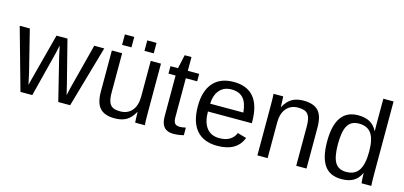

<svg xmlns="http://www.w3.org/2000/svg" viewBox="-66 -1154 3355 1593"><g transform="rotate(15 1612.0 -358.0)"><path d="M573.2 0 724.6 -528.3H638.7L538.6 -140.6L523.4 -72.8L501 -165.5L408.7 -528.3H314.5L204.1 -108.9L195.8 -72.8C184.1 -129.4 177.1 -161.6 174.8 -169.4L85.4 -528.3H-1.5L146.5 0H248C308.3 -234.4 341.5 -365.3 347.7 -392.8C353.8 -420.3 358.4 -441.4 361.3 -456.1L378.9 -373.5L471.2 0Z M878.4 -528.3H790V-176.3C790 -109.9 803.5 -62.3 830.3 -33.4C857.2 -4.6 899.6 9.8 957.5 9.8C996.9 9.8 1029.9 2.2 1056.4 -12.9C1082.9 -28.1 1106.3 -53.9 1126.5 -90.3H1127.9C1128.6 -64.6 1129.2 -47.1 1129.6 -37.8C1130.1 -28.6 1130.5 -20.3 1130.9 -13.2C1131.2 -6 1131.5 -1.6 1131.8 0H1214.8C1212.9 -13.7 1211.9 -51.3 1211.9 -112.8V-528.3H1124V-222.2C1124 -170.7 1111.8 -130.5 1087.4 -101.6C1063 -72.6 1029.6 -58.1 987.3 -58.1C958.3 -58.1 936.4 -62.3 921.4 -70.8C906.4 -79.3 895.5 -93.1 888.7 -112.3C881.8 -131.5 878.4 -158.5 878.4 -193.4ZM1052.2 -595.2H1131.8V-685.1H1052.2ZM859.9 -595.2H940.4V-685.1H859.9Z M1548.8 -3.9V-68.8C1526.7 -64.3 1509.8 -62 1498 -62C1477.5 -62 1463.1 -67.1 1454.8 -77.4C1446.5 -87.6 1442.4 -105.5 1442.4 -130.9V-464.4H1540V-528.3H1442.4V-646.5H1383.8L1357.9 -528.3H1293.5V-464.4H1354.5V-111.8C1354.5 -32.1 1389.6 7.8 1460 7.8C1490.2 7.8 1519.9 3.9 1548.8 -3.9Z M1690.9 -245.6H2067.9V-257.3C2067.9 -444.5 1990.2 -538.1 1835 -538.1C1759.1 -538.1 1700.8 -514.8 1659.9 -468.3C1619.1 -421.7 1598.6 -354.8 1598.6 -267.6C1598.6 -175.8 1619.1 -106.6 1659.9 -60.1C1700.8 -13.5 1760.3 9.8 1838.4 9.8C1950.4 9.8 2022.1 -31.9 2053.7 -115.2L1976.6 -137.2C1968.4 -113.8 1952.9 -94.4 1929.9 -79.1C1907 -63.8 1876.5 -56.2 1838.4 -56.2C1790.2 -56.2 1753.6 -72.6 1728.5 -105.5C1703.5 -138.3 1690.9 -185.1 1690.9 -245.6ZM1977.1 -313H1691.9C1693.8 -362.8 1707.3 -401.9 1732.2 -430.4C1757.1 -458.9 1790.9 -473.1 1833.5 -473.1C1877.4 -473.1 1911.1 -460.4 1934.6 -434.8C1958 -409.3 1972.2 -368.7 1977.1 -313Z M2515.1 0H2603.5V-352.1C2603.5 -418.5 2590.1 -466.1 2563.2 -494.9C2536.4 -523.7 2494 -538.1 2436 -538.1C2396.6 -538.1 2363.7 -530.5 2337.2 -515.4C2310.6 -500.2 2287.3 -474.4 2267.1 -438H2265.6C2265 -463.7 2264.4 -481.2 2263.9 -490.5C2263.4 -499.8 2263 -508 2262.7 -515.1C2262.4 -522.3 2262 -526.7 2261.7 -528.3H2178.7C2180.7 -514.6 2181.6 -477.1 2181.6 -415.5V0H2269.5V-306.2C2269.5 -357.6 2281.7 -397.8 2306.2 -426.8C2330.6 -455.7 2363.9 -470.2 2406.2 -470.2C2435.2 -470.2 2457.2 -466 2472.2 -457.5C2487.1 -449.1 2498 -435.2 2504.9 -416C2511.7 -396.8 2515.1 -369.8 2515.1 -335Z M3069.3 -85H3071.3C3071.3 -71.3 3071.9 -55 3073 -36.1C3074.1 -17.3 3075.2 -5.2 3076.2 0H3160.2C3158.2 -17.6 3157.2 -53.9 3157.2 -108.9V-724.6H3069.3V-505.4L3070.3 -446.3H3069.3C3053.1 -478.2 3031.6 -501.5 3004.9 -516.1C2978.2 -530.8 2944.8 -538.1 2904.8 -538.1C2775.2 -538.1 2710.4 -446 2710.4 -261.7C2710.4 -170.6 2726.2 -102.5 2757.6 -57.6C2789 -12.7 2838.1 9.8 2904.8 9.8C2944.5 9.8 2977.8 2.4 3004.6 -12.2C3031.5 -26.9 3053.1 -51.1 3069.3 -85ZM2802.7 -264.6C2802.7 -338.2 2812.6 -391.4 2832.3 -424.1C2852 -456.8 2884 -473.1 2928.2 -473.1C2977.4 -473.1 3013.2 -456.9 3035.6 -424.3C3058.1 -391.8 3069.3 -340.5 3069.3 -270.5C3069.3 -197.9 3058.1 -144.4 3035.6 -109.9C3013.2 -75.4 2977.1 -58.1 2927.2 -58.1C2883.3 -58.1 2851.6 -74.1 2832 -106C2812.5 -137.9 2802.7 -190.8 2802.7 -264.6Z"/></g></svg>

Font: Arimo
Style: Regular
Weight: 400
Designer: Steve Matteson
Foundry: Monotype Imaging Inc.
Version: Version 1.32